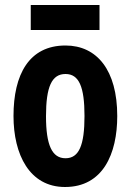

<svg xmlns="http://www.w3.org/2000/svg" viewBox="-20 -738 523 768"><path d="M378 -718H103V-618H378ZM449 -274C449 -457 368 -556 242 -556C96 -556 34 -440 34 -274C34 -120 98 10 240 10C392 10 449 -123 449 -274ZM164 -273C164 -391 187 -442 242 -442C296 -442 318 -391 318 -274C318 -157 296 -105 242 -105C188 -105 164 -158 164 -273Z"/></svg>

Font: Noto Sans Kannada ExtraCondensed
Style: Bold
Weight: 700
Width: 2
Designer: Jelle Bosma - Monotype Design Team
Foundry: Monotype Imaging Inc.
Version: Version 2.005